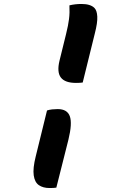

<svg xmlns="http://www.w3.org/2000/svg" viewBox="-20 -785 640 968"><path d="M330 -758Q359 -765 391 -765Q436 -765 456 -745Q469 -732 470.5 -701Q472 -670 458 -616L397 -369Q391 -368 382.5 -367.5Q374 -367 363 -367Q308 -367 287 -394Q266 -421 280 -479L313 -613Q324 -657 328 -689Q332 -721 330 -758ZM217 -228Q229 -232 243 -233.5Q257 -235 271 -235Q319 -235 332 -199Q345 -163 325 -81L264 161Q258 162 249.5 162.5Q241 163 230 163Q197 163 176 148.5Q155 134 150 99Q145 64 160 4Z"/></svg>

Font: Recursive Mn Csl St
Style: Bold Italic
Weight: 700
Italic angle: -15°
Monospace: yes
Version: Version 1.079;hotconv 1.0.112;makeotfexe 2.5.65598; ttfautoh